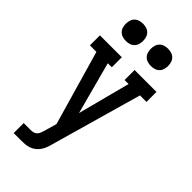

<svg xmlns="http://www.w3.org/2000/svg" viewBox="-292 -814 1085 1085"><g transform="rotate(45 250.0 -272.0)"><path d="M70 205V125H125Q136 125 146.5 122.5Q157 120 164.5 112.5Q172 105 176 95Q180 85 183 75L205 -2L76 -450H24V-530H199V-450H167L251 -136L333 -450H301V-530H476V-450H424L269 96Q265 112 259 128Q253 144 243.5 157.5Q234 171 220.5 181.5Q207 192 191 197.5Q175 203 158.5 204Q142 205 125 205ZM350 -611Q336 -611 322.5 -615Q309 -619 299 -629Q289 -639 285 -652.5Q281 -666 281 -680Q281 -694 285 -707.5Q289 -721 299 -731Q309 -741 322.5 -745Q336 -749 350 -749Q364 -749 377.5 -745Q391 -741 401 -731Q411 -721 415 -707.5Q419 -694 419 -680Q419 -666 415 -652.5Q411 -639 401 -629Q391 -619 377.5 -615Q364 -611 350 -611ZM150 -611Q136 -611 122.5 -615Q109 -619 99 -629Q89 -639 85 -652.5Q81 -666 81 -680Q81 -694 85 -707.5Q89 -721 99 -731Q109 -741 122.5 -745Q136 -749 150 -749Q164 -749 177.5 -745Q191 -741 201 -731Q211 -721 215 -707.5Q219 -694 219 -680Q219 -666 215 -652.5Q211 -639 201 -629Q191 -619 177.5 -615Q164 -611 150 -611Z"/></g></svg>

Font: Iosevka Slab Medium
Style: Regular
Weight: 500
Monospace: yes
Designer: Belleve Invis
Foundry: Belleve Invis
Version: Version 11.1.1; ttfautohint (v1.8.3)